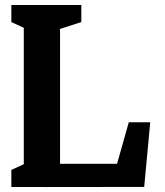

<svg xmlns="http://www.w3.org/2000/svg" viewBox="-20 -750 660 770"><path d="M25.5 -68.5 108.2 -106.6 75.4 -50.4V-678.4L108.2 -623.4L25.5 -661.5V-730H306.1V-661.5L188 -623.4L220.8 -678.4V0H25.5ZM157.2 -93.2H482.3L443.2 -71.2L496.5 -259.6H582.5L558.3 -0.4L157.8 0.1Z"/></svg>

Font: Monaspace Xenon Var ExtraLight
Style: Regular
Weight: 200
Designer: Riley Cran and the Lettermatic Team
Version: Version 1.200 (Monaspace Xenon Var)